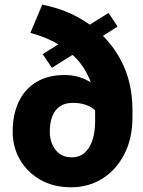

<svg xmlns="http://www.w3.org/2000/svg" viewBox="-20 -791 612 821"><path d="M160.6 -771Q272.9 -749.5 360.1 -688.2Q447.3 -627 496.8 -533.7Q546.4 -440.4 546.4 -320.3V-289.1Q546.4 -200.2 512.2 -132.8Q478 -65.4 418.7 -27.8Q359.4 9.8 284.2 9.8Q209 9.8 152.8 -22.2Q96.7 -54.2 65.4 -108.2Q34.2 -162.1 34.2 -228.5Q34.2 -300.8 59.8 -355.2Q85.4 -409.7 135 -439.9Q184.6 -470.2 255.9 -470.2Q311 -470.2 355 -446.3Q398.9 -422.4 426.5 -380.4Q454.1 -338.4 458.5 -283.2L402.8 -284.7Q402.8 -295.4 396 -307.1Q389.2 -318.8 375.2 -328.6Q361.3 -338.4 340.3 -344.7Q319.3 -351.1 291 -351.1Q258.3 -351.1 236.6 -336.4Q214.8 -321.8 203.9 -294.4Q192.9 -267.1 192.9 -228.5Q192.9 -197.3 204.1 -172.1Q215.3 -147 236.1 -132.6Q256.8 -118.2 286.1 -118.2Q319.8 -118.2 342 -137.9Q364.3 -157.7 375.5 -192.1Q386.7 -226.6 386.7 -270V-321.3Q386.7 -395 363.8 -450.7Q340.8 -506.3 301.3 -545.9Q261.7 -585.4 212.2 -611.1Q162.6 -636.7 109.9 -650.4ZM201.7 -501 162.6 -559.6 444.3 -735.8 482.9 -677.2Z"/></svg>

Font: Heebo ExtraBold
Style: Regular
Weight: 800
Designer: Oded Ezer
Foundry: Ezer Type House
Version: Version 3.100